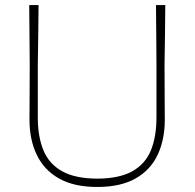

<svg xmlns="http://www.w3.org/2000/svg" viewBox="-20 -733 772 762"><path d="M366 9Q273.5 9 214 -24.8Q154.5 -58.5 125.8 -118.8Q97 -179 97 -258Q97 -291 97.5 -350.5Q98 -410 98 -475Q97.5 -540 97 -596.2Q96.5 -652.5 96 -713H133Q132.5 -652.5 131.8 -596.5Q131 -540.5 130 -475V-267Q130 -190.5 152.5 -136.2Q175 -82 226.8 -53.2Q278.5 -24.5 366 -24Q453.5 -24.5 505 -53.2Q556.5 -82 578.8 -136.2Q601 -190.5 601 -268V-475Q600.5 -540.5 600.2 -596.5Q600 -652.5 599 -713H636Q635.5 -652.5 634.8 -596.5Q634 -540.5 633 -475Q633 -410 633.5 -350.5Q634 -291 634 -258Q634 -179 605.8 -118.8Q577.5 -58.5 518.2 -24.8Q459 9 366 9Z"/></svg>

Font: Commissioner Loud Thin
Style: Regular
Weight: 100
Designer: Kostas Bartsokas
Foundry: Kostas Bartsokas
Version: Version 1.000; ttfautohint (v1.8.3)